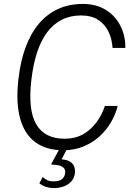

<svg xmlns="http://www.w3.org/2000/svg" viewBox="-20 -753 684 975"><path d="M255 202Q232 202 213.5 196Q195 190 180 178L196.5 145.5Q206.5 155 219.2 161.5Q232 168 253 168Q280 168 293.8 157.5Q307.5 147 310.5 128.5Q314.5 106 298.5 95Q282.5 84 245.5 83Q241.5 83 240.5 81.5Q239.5 80 241.5 77.5L286.5 -5H324.5L293 56Q322.5 58.5 337.8 69.2Q353 80 357.8 95.8Q362.5 111.5 360.5 127Q357 152 341.5 168.8Q326 185.5 303.2 193.8Q280.5 202 255 202ZM302 10Q214.5 10 159 -31.2Q103.5 -72.5 81.8 -152.8Q60 -233 73.5 -350.5Q83.5 -440.5 109.5 -511.5Q135.5 -582.5 176.8 -631.8Q218 -681 274.2 -707Q330.5 -733 401 -733Q469.5 -733 518.2 -702.2Q567 -671.5 592.2 -620.5Q617.5 -569.5 616.5 -509.5H551.5Q549 -554.5 531 -592Q513 -629.5 478.8 -652Q444.5 -674.5 391.5 -674.5Q337 -674.5 294 -652.8Q251 -631 219.8 -589.5Q188.5 -548 168.5 -487.5Q148.5 -427 139.5 -349Q121 -196 163.8 -122.2Q206.5 -48.5 309 -48.5Q361.5 -48.5 401.8 -71.2Q442 -94 470 -132Q498 -170 512.5 -215H577.5Q567 -172 543.2 -131.5Q519.5 -91 484 -59.2Q448.5 -27.5 402.8 -8.8Q357 10 302 10Z"/></svg>

Font: Public Sans Thin ExtraLight
Style: Italic
Weight: 250
Italic angle: -8°
Version: Version 2.001